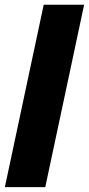

<svg xmlns="http://www.w3.org/2000/svg" viewBox="-39 -771 367 791"><path d="M147.5 0H-19L141.1 -751.5H307.6Z"/></svg>

Font: Open Sans Hebrew Condensed Extra Bold
Style: Italic
Weight: 800
Width: 3
Italic angle: -12°
Foundry: Ascender Corporation, Yanek Iontef
Version: Version 2.001;PS 002.001;hotconv 1.0.70;makeotf.lib2.5.58329